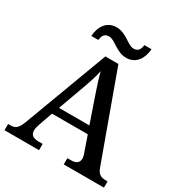

<svg xmlns="http://www.w3.org/2000/svg" viewBox="-206 -1053 1130 1199"><g transform="rotate(30 359.0 -453.5)"><path d="M432 -771C503 -771 539 -831 543 -897H492C488 -870 480 -844 443 -844C401 -844 358 -907 287 -907C215 -907 180 -848 176 -781H226C230 -808 238 -834 275 -834C318 -834 360 -771 432 -771ZM1 0H250V-45H222C181 -45 161 -60 161 -91C161 -104 165 -122 171 -138L206 -238H464L502 -129C507 -115 511 -103 511 -90C511 -59 491 -45 454 -45H428V0H718V-45H706C667 -45 648 -57 633 -100L410 -714H316L95 -122C72 -59 56 -45 18 -45H1ZM226 -291 293 -476C314 -534 327 -573 337 -620C348 -573 365 -524 384 -468L445 -291Z"/></g></svg>

Font: Noto Serif Ethiopic Medium
Style: Regular
Weight: 500
Designer: Monotype Design Team
Foundry: Monotype Imaging Inc.
Version: Version 2.102